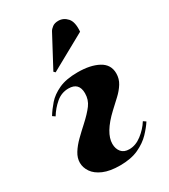

<svg xmlns="http://www.w3.org/2000/svg" viewBox="-205 -926 911 1037"><g transform="rotate(-30 251.0 -408.0)"><path d="M45 -401Q64 -432 91 -463Q118 -494 164 -515.5Q210 -537 282 -537Q362 -537 411.5 -510Q461 -483 461 -428Q461 -394 443.5 -366Q426 -338 399.5 -313.5Q373 -289 345 -263Q252 -176 252 -108Q252 -77 268.5 -57Q285 -37 318 -37Q358 -37 395.5 -66Q433 -95 456 -132L472 -121Q454 -93 424 -61.5Q394 -30 347 -8Q300 14 231 14Q168 14 127.5 -3.5Q87 -21 68 -49Q49 -77 49 -107Q49 -137 67 -166Q85 -195 113.5 -223Q142 -251 172 -278Q215 -317 238 -348Q261 -379 261 -419Q261 -486 196 -486Q152 -486 118 -457Q84 -428 61 -390ZM274 -798Q280 -809 294 -819.5Q308 -830 331 -830Q363 -830 386 -804.5Q409 -779 404 -720L180 -596L171 -605Z"/></g></svg>

Font: Literata 72pt Black
Style: Italic
Weight: 900
Italic angle: -2°
Designer: Latin by Veronika Burian and Jose Scaglione. Greek by Irene Vlachou. Cyrillic by Vera Evstafieva
Foundry: TypeTogether
Version: Version 3.002